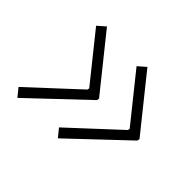

<svg xmlns="http://www.w3.org/2000/svg" viewBox="-113 -660 811 811"><g transform="rotate(45 293.0 -254.5)"><path d="M63.5 -13.7 34.2 -49.8 248 -248 249.5 -256.8 83 -464.4 117.7 -494.6 309.6 -255.4 307.6 -244.6ZM305.2 -13.7 275.9 -49.8 489.7 -248 491.2 -256.8 324.7 -464.4 359.4 -494.6 551.3 -255.4 549.3 -244.6Z"/></g></svg>

Font: CaskaydiaCove NFP ExtraLight
Style: Italic
Weight: 200
Italic angle: -10°
Designer: Aaron Bell
Foundry: Saja Typeworks
Version: Version 2111.001; VTT 6.35;Nerd Fonts 3.1.1